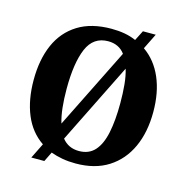

<svg xmlns="http://www.w3.org/2000/svg" viewBox="-115 -864 984 1012"><g transform="rotate(15 377.5 -357.5)"><path d="M186 -43Q118 -89 84.5 -170Q51 -251 51 -359Q51 -470 87 -552Q123 -634 196 -679.5Q269 -725 379 -725Q417 -725 450.5 -719Q484 -713 513 -700L541 -755H611L569 -670Q635 -624 669.5 -544Q704 -464 704 -358Q704 -247 666 -164.5Q628 -82 555.5 -36Q483 10 378 10Q339 10 305.5 4Q272 -2 242 -13L216 40H145ZM378 -58Q432 -58 464 -93.5Q496 -129 510 -196.5Q524 -264 524 -358Q524 -413 519.5 -459.5Q515 -506 504 -541L286 -101Q320 -58 378 -58ZM470 -613Q454 -635 431 -646Q408 -657 379 -657Q298 -657 264.5 -578.5Q231 -500 231 -358Q231 -303 236 -256.5Q241 -210 252 -174Z"/></g></svg>

Font: Noto Serif Khmer SemiCondensed ExtraBold
Style: Regular
Weight: 800
Width: 4
Designer: Danh Hong and the Monotype Design Team
Foundry: Monotype Imaging Inc.
Version: Version 2.004